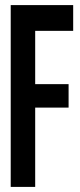

<svg xmlns="http://www.w3.org/2000/svg" viewBox="-20 -735 312 753"><path d="M118 -405H249V-313H118V-2H22V-715H267V-614H118Z"/></svg>

Font: Fundamental  Brigade Condensed
Style: Regular
Weight: 400
Width: 3
Designer: Peter Wiegel, original typeface by Carl Albert Fahrenwaldt 1901
Foundry: Peter Wiegel
Version: Version 0.000 2012 initial release